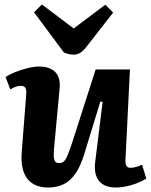

<svg xmlns="http://www.w3.org/2000/svg" viewBox="-20 -823 674 857"><path d="M5 -479Q22 -491 48.5 -501.5Q75 -512 103.5 -519Q132 -526 154 -526Q203 -526 227 -501Q251 -476 246 -427L221 -158Q218 -123 222.5 -109Q227 -95 244 -95Q257 -95 265.5 -103Q274 -111 282.5 -132Q291 -153 303 -189L407 -513H560L540 -109Q539 -91 544.5 -82.5Q550 -74 562 -74Q574 -74 588 -78Q602 -82 614 -88L633 -26Q620 -18 603.5 -10.5Q587 -3 568.5 2.5Q550 8 531.5 11Q513 14 498 14Q445 14 421.5 -16Q398 -46 405 -101L438 -368L428 -370L356 -135Q340 -83 318 -50Q296 -17 265.5 -1.5Q235 14 195 14Q132 14 101.5 -26Q71 -66 77 -144L97 -401Q99 -424 92.5 -432Q86 -440 73 -440Q63 -440 51 -436Q39 -432 26 -424ZM132 -768 167 -803 309 -696 450 -802 485 -767 365 -613Q351 -595 337.5 -587Q324 -579 310 -579Q298 -579 287 -581.5Q276 -584 265 -589Z"/></svg>

Font: Literata
Style: Bold Italic
Weight: 700
Italic angle: -2°
Designer: Latin by Veronika Burian and Jose Scaglione. Greek by Irene Vlachou. Cyrillic by Vera Evstafieva
Foundry: TypeTogether
Version: Version 3.103;gftools[0.9.29]